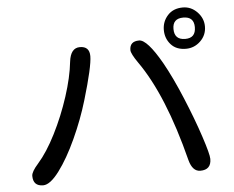

<svg xmlns="http://www.w3.org/2000/svg" viewBox="-54 -858 1108 909"><g transform="rotate(-5 500.0 -403.5)"><path d="M810.5 -71.3Q730.5 -386.7 613.3 -552.7Q582 -597.7 582 -614.3Q582 -656.2 627 -656.2Q665 -656.2 731.4 -540Q772.5 -466.8 814.9 -364.7Q857.4 -262.7 885.7 -176.8Q914.1 -90.8 914.1 -68.4Q914.1 -16.6 862.3 -16.6Q825.2 -16.6 810.5 -71.3ZM67.4 -61.5Q67.4 -81.1 99.6 -117.2Q143.6 -167 185.1 -249Q226.6 -331.1 255.9 -421.4Q285.2 -511.7 293 -585Q300.8 -649.4 344.7 -649.4Q390.6 -649.4 390.6 -602.5Q390.6 -553.7 343.8 -396.5Q317.4 -307.6 276.4 -218.3Q235.4 -128.9 191.9 -70.8Q148.4 -12.7 115.2 -12.7Q67.4 -12.7 67.4 -61.5ZM748 -695.3Q748 -735.4 774.4 -764.6Q800.8 -793.9 846.7 -793.9Q885.7 -793.9 914.6 -764.2Q943.4 -734.4 943.4 -695.3Q943.4 -654.3 914.1 -626Q884.8 -597.7 844.7 -597.7Q798.8 -597.7 773.4 -626.5Q748 -655.3 748 -695.3ZM895.5 -696.3Q895.5 -746.1 844.7 -746.1Q793.9 -746.1 793.9 -696.3Q793.9 -644.5 845.7 -644.5Q895.5 -644.5 895.5 -696.3Z"/></g></svg>

Font: jf-openhuninn-2.1
Style: Regular
Weight: 400
Designer: [Kosugi Maru]
Designed by MOTOYA      

[Varela Round]
Joe Prince (Latin component); Avraham Cornfeld (Hebrew component)
Foundry: justfont Co., Ltd.
Version: 2.1